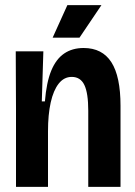

<svg xmlns="http://www.w3.org/2000/svg" viewBox="-20 -724 524 744"><path d="M42 0V-300L41 -525H148L142 -331H154Q160 -405 178.5 -450Q197 -495 228.5 -516.5Q260 -538 304 -538Q376 -538 411.5 -483Q447 -428 447 -314V0H322V-295Q322 -363 307 -394.5Q292 -426 258 -426Q228 -426 207.5 -400Q187 -374 176.5 -327Q166 -280 166 -215V0ZM288 -578H184L241 -704H373Z"/></svg>

Font: Bricolage Grotesque 72pt SemiCondensed SemiBold
Style: Regular
Weight: 600
Width: 4
Designer: Mathieu Triay
Foundry: Atelier Triay
Version: Version 1.001;gftools[0.9.33.dev8+g029e19f]